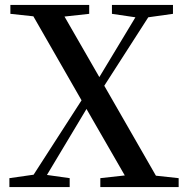

<svg xmlns="http://www.w3.org/2000/svg" viewBox="-20 -757 756 777"><path d="M611 -46 402 -410 580 -687 680 -701V-737H433V-701L528 -687L382 -445L241 -690L341 -701V-737H22V-701L115 -691L310 -351L116 -50L18 -36V0H262V-36L170 -49L330 -316L485 -47L386 -36V0H703V-36Z"/></svg>

Font: Source Han Serif CN SemiBold
Style: Regular
Weight: 600
Designer: Ryoko NISHIZUKA 西塚涼子 (kana & ideographs); Frank Grießhammer (Latin, Greek & Cyrillic); Wenlong ZHANG 张文龙 (bopomofo); San
Foundry: Adobe Systems Incorporated
Version: Version 1.000;PS 1;hotconv 16.6.53;makeotf.lib2.5.65590